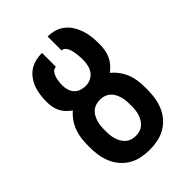

<svg xmlns="http://www.w3.org/2000/svg" viewBox="-218 -831 936 936"><g transform="rotate(-45 250.0 -363.5)"><path d="M250 8Q222 8 194.5 2.5Q167 -3 143 -16.5Q119 -30 100.5 -51Q82 -72 71 -97.5Q60 -123 55.5 -150Q51 -177 51 -205V-220Q51 -244 54 -268Q57 -292 65.5 -315Q74 -338 88 -358Q102 -378 120 -393Q106 -403 93.5 -416Q81 -429 73 -445Q65 -461 62 -478.5Q59 -496 59 -514Q59 -536 62 -559Q65 -582 72.5 -603Q80 -624 93.5 -643Q107 -662 125.5 -674.5Q144 -687 166.5 -692.5Q189 -698 212 -698V-602Q198 -602 189.5 -591Q181 -580 177 -567Q173 -554 171.5 -540.5Q170 -527 170 -514Q170 -498 175 -482.5Q180 -467 190.5 -455.5Q201 -444 216.5 -438.5Q232 -433 248 -433H250Q268 -433 284.5 -441Q301 -449 311.5 -463.5Q322 -478 326 -496Q330 -514 330 -532Q330 -542 329.5 -552.5Q329 -563 327.5 -573.5Q326 -584 324 -594Q322 -604 318 -613.5Q314 -623 306.5 -631Q299 -639 288 -639V-735Q312 -735 335.5 -728Q359 -721 377.5 -706Q396 -691 408.5 -670.5Q421 -650 428.5 -627Q436 -604 438.5 -580Q441 -556 441 -532Q441 -512 438 -492.5Q435 -473 427 -455Q419 -437 406 -422Q393 -407 377 -395Q396 -380 410.5 -360Q425 -340 434 -317Q443 -294 446 -269.5Q449 -245 449 -220V-205Q449 -177 444.5 -150Q440 -123 429 -97.5Q418 -72 399.5 -51Q381 -30 357 -16.5Q333 -3 305.5 2.5Q278 8 250 8ZM250 -88Q264 -88 277.5 -92Q291 -96 301.5 -105Q312 -114 319 -125.5Q326 -137 330.5 -150.5Q335 -164 336.5 -177.5Q338 -191 338 -205V-220Q338 -234 336.5 -247.5Q335 -261 330.5 -274.5Q326 -288 319 -300Q312 -312 301.5 -320.5Q291 -329 277.5 -333Q264 -337 250 -337Q236 -337 222.5 -333Q209 -329 198.5 -320.5Q188 -312 181 -300Q174 -288 169.5 -274.5Q165 -261 163.5 -247.5Q162 -234 162 -220V-205Q162 -191 163.5 -177.5Q165 -164 169.5 -150.5Q174 -137 181 -125.5Q188 -114 198.5 -105Q209 -96 222.5 -92Q236 -88 250 -88Z"/></g></svg>

Font: Iosevka Term
Style: Bold
Weight: 700
Monospace: yes
Designer: Belleve Invis
Foundry: Belleve Invis
Version: Version 30.0.1